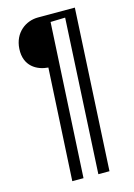

<svg xmlns="http://www.w3.org/2000/svg" viewBox="-140 -772 769 1098"><g transform="rotate(-15 245.0 -222.5)"><path d="M366.7 254.9 417.5 -700.2H198.7C127.9 -700.2 55.2 -649.9 49.8 -554.2C43.9 -451.7 117.2 -413.1 182.6 -408.2L146.5 254.9H212.9L262.2 -656.7L349.1 -659.2L300.8 254.9Z"/></g></svg>

Font: Lora Italic
Style: Regular
Weight: 400
Italic angle: -3°
Designer: Olga Karpushina, Alexei Vanyashin
Foundry: Cyreal
Version: Version 1.011;PS 001.011;hotconv 1.0.70;makeotf.lib2.5.58329